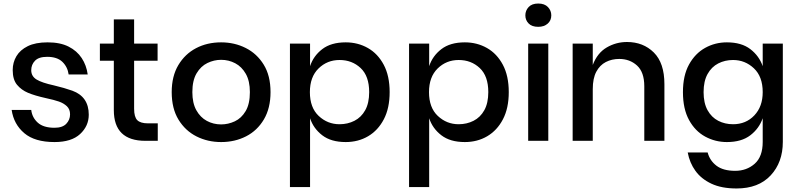

<svg xmlns="http://www.w3.org/2000/svg" viewBox="-20 -798 4524 1088"><path d="M289 7Q177 7 117.5 -43.5Q58 -94 46 -175H157Q162 -132 194 -103Q226 -74 289 -74Q334 -74 355.5 -96.5Q377 -119 377 -150Q377 -179 359 -196Q341 -213 314 -222.5Q287 -232 240 -242Q177 -256 139 -272Q101 -288 76.5 -317.5Q52 -347 52 -401Q52 -444 73 -479.5Q94 -515 137.5 -536.5Q181 -558 250 -558Q321 -558 368.5 -534Q416 -510 443 -469Q470 -428 477 -376H369Q363 -419 333.5 -447.5Q304 -476 247 -476Q200 -476 178.5 -454Q157 -432 157 -400Q157 -366 187 -347.5Q217 -329 286 -314Q345 -300 390 -284Q483 -250 483 -148Q483 -84 434 -38.5Q385 7 289 7Z M874 0H804Q625 0 625 -174V-454H546V-551H625V-688H740V-551H873V-454H740V-182Q740 -135 758 -117Q776 -99 819 -99H874Z M1233 7Q1157 7 1093.5 -25Q1030 -57 991.5 -120Q953 -183 953 -276Q953 -366 990.5 -429Q1028 -492 1091 -525Q1154 -558 1233 -558Q1309 -558 1372.5 -526Q1436 -494 1474.5 -431.5Q1513 -369 1513 -276Q1513 -185 1475.5 -121.5Q1438 -58 1374.5 -25.5Q1311 7 1233 7ZM1233 -93Q1273 -93 1310.5 -110.5Q1348 -128 1372 -168.5Q1396 -209 1396 -276Q1396 -339 1373 -379.5Q1350 -420 1313 -439.5Q1276 -459 1233 -459Q1193 -459 1155.5 -441Q1118 -423 1094 -382.5Q1070 -342 1070 -276Q1070 -214 1092.5 -173.5Q1115 -133 1152 -113Q1189 -93 1233 -93Z M1737 262H1623V-551H1737V-423Q1756 -481 1806 -519.5Q1856 -558 1939 -558Q2008 -558 2064.5 -526Q2121 -494 2154.5 -431Q2188 -368 2188 -276Q2188 -185 2155 -122Q2122 -59 2066 -26Q2010 7 1939 7Q1856 7 1806 -31.5Q1756 -70 1737 -128ZM1904 -94Q1950 -94 1988.5 -113.5Q2027 -133 2049.5 -173.5Q2072 -214 2072 -276Q2072 -367 2023.5 -412.5Q1975 -458 1904 -458Q1834 -458 1785 -410Q1736 -362 1736 -276Q1736 -188 1786 -141Q1836 -94 1904 -94Z M2412 262H2298V-551H2412V-423Q2431 -481 2481 -519.5Q2531 -558 2614 -558Q2683 -558 2739.5 -526Q2796 -494 2829.5 -431Q2863 -368 2863 -276Q2863 -185 2830 -122Q2797 -59 2741 -26Q2685 7 2614 7Q2531 7 2481 -31.5Q2431 -70 2412 -128ZM2579 -94Q2625 -94 2663.5 -113.5Q2702 -133 2724.5 -173.5Q2747 -214 2747 -276Q2747 -367 2698.5 -412.5Q2650 -458 2579 -458Q2509 -458 2460 -410Q2411 -362 2411 -276Q2411 -188 2461 -141Q2511 -94 2579 -94Z M3030 -646Q2994 -646 2975.5 -665Q2957 -684 2957 -711Q2957 -738 2975.5 -758Q2994 -778 3030 -778Q3066 -778 3085 -758Q3104 -738 3104 -711Q3104 -682 3083.5 -664Q3063 -646 3030 -646ZM3087 0H2973V-551H3087Z M3745 0H3631V-309Q3631 -389 3590 -426.5Q3549 -464 3489 -464Q3447 -464 3413 -446.5Q3379 -429 3359 -391.5Q3339 -354 3339 -293V0H3225V-551H3339V-430Q3365 -498 3418 -529Q3471 -560 3533 -560Q3625 -560 3685 -500.5Q3745 -441 3745 -321Z M4154 270Q4069 270 4011.5 243Q3954 216 3921 170.5Q3888 125 3877 66H3990Q4002 112 4040 141Q4078 170 4146 170Q4211 170 4256.5 130Q4302 90 4302 6V-128Q4282 -70 4232 -31.5Q4182 7 4099 7Q4033 7 3976 -24Q3919 -55 3884.5 -118Q3850 -181 3850 -276Q3850 -370 3884.5 -432.5Q3919 -495 3975.5 -526.5Q4032 -558 4099 -558Q4182 -558 4232 -519.5Q4282 -481 4302 -423V-551H4416V6Q4416 122 4347 196Q4278 270 4154 270ZM4134 -94Q4207 -94 4254.5 -144Q4302 -194 4302 -276Q4302 -364 4252 -411Q4202 -458 4134 -458Q4088 -458 4050 -438.5Q4012 -419 3989.5 -378.5Q3967 -338 3967 -276Q3967 -214 3989.5 -173.5Q4012 -133 4050 -113.5Q4088 -94 4134 -94Z"/></svg>

Font: Ulagadi Sans Medium
Style: Regular
Weight: 500
Designer: Ninad Kale (Devanagari), Jonny Pinhorn (Latin)
Foundry: Indian Type Foundry
Version: Version 3.01;March 29, 2020;FontCreator 12.0.0.2522 64-bit; 